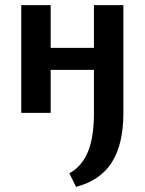

<svg xmlns="http://www.w3.org/2000/svg" viewBox="-20 -441 565 750"><path d="M277 289 251 236Q300 209 323.5 152Q347 95 347 0V-421H462V0Q462 122 417 193Q372 264 277 289ZM63 0V-421H178V0ZM118 -168V-254H407V-168Z"/></svg>

Font: Ysabeau Office
Style: Bold
Weight: 700
Designer: Christian Thalmann (Catharsis Fonts)
Version: Version 2.001;gftools[0.9.30]; featfreeze: tnum,lnum,ss02